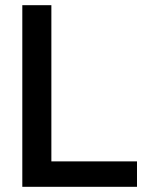

<svg xmlns="http://www.w3.org/2000/svg" viewBox="-20 -720 564 740"><path d="M66 0V-700H178V-98H508V0Z"/></svg>

Font: Georama ExtraCondensed Thin Medium
Style: Regular
Weight: 500
Version: Version 1.001